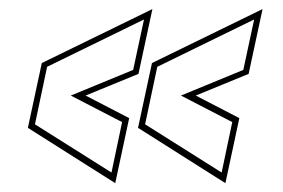

<svg xmlns="http://www.w3.org/2000/svg" viewBox="-20 -522 640 434"><path d="M489.5 -108 292 -233 323.5 -379.5 573.5 -501.5 542 -355 422.5 -306 521 -255ZM481 -132 505 -246 389 -306 530 -364 554.5 -478 335.5 -371 308 -241ZM240.5 -108 43 -233 74.5 -379.5 324.5 -501.5 293 -355 173.5 -306 272 -255ZM232 -132 256 -246 140 -306 281 -364 305.5 -478 86.5 -371 59 -241Z"/></svg>

Font: Tourney Thin
Style: Italic
Weight: 100
Italic angle: -12°
Designer: Tyler Finck
Foundry: Etcetera Type Co
Version: Version 1.015